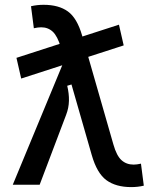

<svg xmlns="http://www.w3.org/2000/svg" viewBox="-20 -762 626 792"><path d="M67.4 -438 47.9 -523.4 470.7 -660.2 490.2 -574.7ZM521.5 9.8Q458 9.8 418.9 -18.8Q379.9 -47.4 358.4 -122.6L231 -566.4Q217.3 -612.8 197.8 -631.1Q178.2 -649.4 149.9 -649.4Q136.7 -649.4 119.6 -645.5L107.9 -736.3Q132.8 -742.2 159.7 -742.2Q222.2 -742.2 260 -714.8Q297.9 -687.5 318.8 -615.2L447.8 -166Q460.9 -119.6 481.2 -101.3Q501.5 -83 531.2 -83Q544.4 -83 561.5 -86.9L573.2 3.9Q548.3 9.8 521.5 9.8ZM32.7 0 256.8 -541 323.2 -428.2 257.3 -408.2Q265.1 -376 264.4 -346.2Q263.7 -316.4 252.9 -288.6L143.6 0Z"/></svg>

Font: Cascadia Mono
Style: Regular
Weight: 400
Monospace: yes
Designer: Aaron Bell
Foundry: Saja Typeworks
Version: Version 2404.023